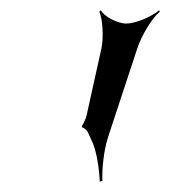

<svg xmlns="http://www.w3.org/2000/svg" viewBox="-20 -796 332 375"><path d="M227 -750C209 -750 183 -764 177 -776L174 -773C180 -761 183 -724 178 -701L149 -570C148 -565 142 -552 140 -550V-547C143 -548 151 -540 152 -537L161 -517C170 -496 174 -461 175 -441L180 -443C179 -463 182 -500 191 -528L248 -701C256 -726 277 -761 292 -773L291 -776C277 -764 245 -750 227 -750Z"/></svg>

Font: Asimov
Style: EdgeExtremeIt
Weight: 500
Designer: Google
Version: Version 2.000980: 2014